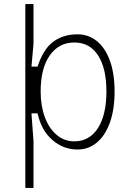

<svg xmlns="http://www.w3.org/2000/svg" viewBox="-20 -720 640 940"><path d="M104 -390V-530H144V-505L134 -394H164Q192 -480 241 -516Q290 -552 360 -552Q413 -552 454 -519Q495 -486 518 -423Q541 -360 541 -272Q541 -184 518 -120Q495 -56 454 -22Q413 12 360 12Q290 12 236 -35Q182 -82 164 -165H134L144 -30V200H104ZM179 -272Q179 -202 199.5 -146.5Q220 -91 257.5 -59.5Q295 -28 344 -28Q418 -28 459.5 -93Q501 -158 501 -272Q501 -386 460 -449Q419 -512 344 -512Q268 -512 223.5 -448.5Q179 -385 179 -272ZM144 -700V-530L129 -510L104 -530V-700Z"/></svg>

Font: Fliege Mono Thin
Style: Regular
Weight: 100
Version: Version 0.020;Glyphs 3.3 (3306)